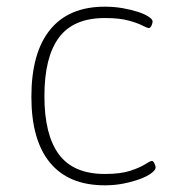

<svg xmlns="http://www.w3.org/2000/svg" viewBox="-20 -549 525 575"><path d="M294 6Q186 6 130 -61.5Q74 -129 74 -259Q74 -391 130 -460Q186 -529 294 -529Q322 -529 347.5 -524.5Q373 -520 393 -513.5Q413 -507 425 -499Q437 -491 437 -485Q437 -482 435.5 -477Q434 -472 431.5 -468.5Q429 -465 426 -465Q421 -465 406.5 -472.5Q392 -480 365 -487.5Q338 -495 294 -495Q200 -495 156.5 -436.5Q113 -378 113 -261Q113 -145 156.5 -86.5Q200 -28 294 -28Q341 -28 370 -37.5Q399 -47 414.5 -57Q430 -67 435 -67Q438 -67 440.5 -63Q443 -59 444.5 -54.5Q446 -50 446 -47Q446 -40 433.5 -30.5Q421 -21 399.5 -13Q378 -5 351 0.5Q324 6 294 6Z"/></svg>

Font: Asap Thin
Style: Regular
Weight: 250
Designer: Pablo Cosgaya
Foundry: Omnibus-Type
Version: Version 3.001